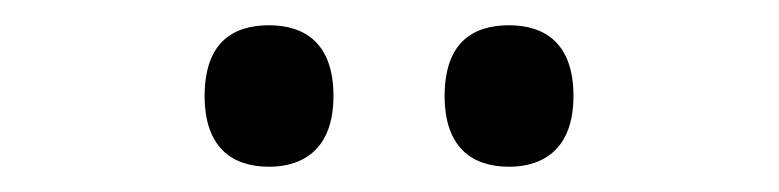

<svg xmlns="http://www.w3.org/2000/svg" viewBox="-20 -764 617 152"><path d="M383 -632C411 -632 434 -647 434 -688C434 -730 411 -744 383 -744C354 -744 332 -730 332 -688C332 -647 354 -632 383 -632ZM193 -632C221 -632 244 -647 244 -688C244 -730 221 -744 193 -744C164 -744 142 -730 142 -688C142 -647 164 -632 193 -632Z"/></svg>

Font: Noto Nastaliq Urdu
Style: Regular
Weight: 400
Designer: Monotype Design Team (Patrick Giasson: type design, Kamal Mansour: OpenType code, Glenda Bellarosa). Updated by Simon Co
Foundry: Monotype Imaging Inc., Simon Cozens
Version: Version 3.009